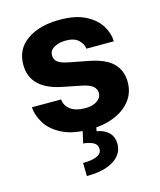

<svg xmlns="http://www.w3.org/2000/svg" viewBox="-116 -637 794 951"><g transform="rotate(-15 281.0 -161.5)"><path d="M512.4 -380H371.4Q370.4 -401.6 349.1 -423.5Q327.8 -445.3 282.7 -445.3Q247.5 -445.3 222.8 -431.1Q198.2 -416.9 198.5 -392.8Q198.2 -370 214.3 -357.4Q230.5 -344.8 268.5 -337.4L369 -317.8Q452.8 -301.5 489.5 -264Q526.3 -226.6 526.6 -167.3Q526.6 -113.6 495.6 -73.5Q464.5 -33.4 410 -11.4Q355.5 10.7 284.8 10.7Q199.9 10.7 146 -15.8Q92 -42.3 65.3 -83.6Q38.7 -125 35.5 -169.4H185.7Q188.2 -136.4 215.6 -116.5Q242.9 -96.6 289.1 -96.6Q328.5 -96.6 351.4 -112.2Q374.3 -127.8 374.6 -152Q374.3 -172.6 358.1 -186.8Q342 -201 302.9 -208.8L206.7 -228Q48.7 -259.6 49 -384.2Q48.7 -463.1 112 -507.8Q175.4 -552.6 280.2 -552.6Q359.7 -552.6 410.5 -527.2Q461.3 -501.8 486.2 -462.4Q511 -422.9 512.4 -380ZM250.7 -2.8H320.3L314.6 28.1Q351.2 33.7 374.5 55.4Q397.7 77.1 398.1 114.3Q398.4 167.3 349.1 198.7Q299.7 230.1 210.6 230.1L209.2 162.6Q253.9 162.6 279.5 151.8Q305 141 305.8 118.3Q306.5 96.2 289.1 85Q271.7 73.9 234.7 69.2Z"/></g></svg>

Font: Inter Zeller
Style: Bold
Weight: 700
Designer: Rasmus Andersson; Joe Bland
Foundry: zeller
Version: Version 3.015;git-dec3a8cb1